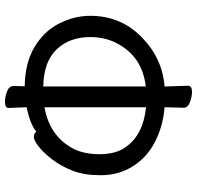

<svg xmlns="http://www.w3.org/2000/svg" viewBox="-30 -741 797 777"><g transform="rotate(-90 368.5 -352.5)"><path d="M385 26Q365 26 343 17.5Q321 9 321 -8L323 -85Q247 -91 183.5 -123.5Q120 -156 84 -213.5Q48 -271 48 -341V-348Q48 -411 66.5 -458Q85 -505 112 -540Q139 -575 164 -594.5Q189 -614 202 -614Q217 -614 224 -604Q256 -630 323 -643L320 -716Q320 -731 345 -731Q365 -731 387 -722.5Q409 -714 409 -697L408 -651Q501 -650 565.5 -612Q630 -574 661.5 -512.5Q693 -451 693 -386Q693 -263 607.5 -178.5Q522 -94 407 -85L410 10Q410 26 385 26ZM323 -160V-571Q211 -551 160 -463Q133 -417 133 -349Q133 -281 162 -242Q212 -171 323 -160ZM407 -161Q526 -175 579 -273Q607 -322 607 -386Q607 -469 557.5 -521.5Q508 -574 407 -576Z"/></g></svg>

Font: LXGW WenKai TC
Style: Bold
Weight: 700
Designer: LXGW / Fontworks Inc.
Foundry: LXGW / Fontworks Inc.
Version: Version 1.330;April 28, 2024